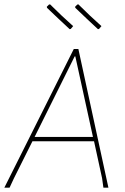

<svg xmlns="http://www.w3.org/2000/svg" viewBox="-28 -862 572 882"><path d="M470 0H447L441 -43L404 -213H121L36 -43L16 0H-8L311 -637H332ZM318 -603H315L131 -233H399ZM292 -728Q240 -776 188 -826L187 -831L197 -841L202 -842Q253 -791 308 -742L297 -729ZM422 -728Q370 -776 318 -826L317 -831L327 -841L332 -842Q383 -791 438 -742L427 -729Z"/></svg>

Font: Luna Sans Thin
Style: Italic
Weight: 250
Italic angle: -7°
Designer: Juan Pablo del Peral
Foundry: Huerta Tipografica
Version: Version 2.001; ttfautohint (v1.5)